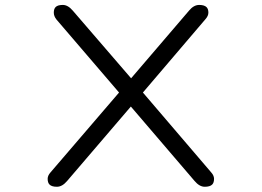

<svg xmlns="http://www.w3.org/2000/svg" viewBox="-20 -731 1040 763"><path d="M201.2 -703.1Q193.8 -695.8 193.8 -680.7Q193.8 -667 204.1 -653.8L453.1 -363.3L180.7 -45.9Q169.4 -33.2 169.4 -20.5Q169.4 -4.9 176.8 2.4Q185.5 11.2 206.1 11.2Q227.5 11.2 247.1 -12.2L500 -307.6L752.9 -12.2Q772.5 11.2 793.5 11.2Q814.5 11.2 823.2 2.4Q830.6 -4.9 830.6 -20.5Q830.6 -33.2 819.3 -45.9L547.9 -363.3L796.9 -655.3Q808.1 -668 808.1 -680.7Q808.1 -695.3 800.8 -702.6Q792 -711.4 771.5 -711.4Q750 -711.4 731.4 -689L501 -419.9L269.5 -688.5Q250 -711.4 229.7 -711.4Q209.5 -711.4 201.2 -703.1Z"/></svg>

Font: YuPearl-ExtraLight
Style: ExtraLight
Weight: 200
Designer: Max Yao
Foundry: Max-Everyday
Version: Version 1.011; ttfautohint (v1.8.3)